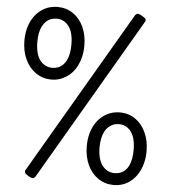

<svg xmlns="http://www.w3.org/2000/svg" viewBox="-68 -1159 1110 1241"><g transform="rotate(5 486.5 -538.5)"><path d="M256 -625Q199 -625 154.5 -655.5Q110 -686 85 -739.5Q60 -793 60 -861Q60 -902 69 -938Q78 -974 95 -1002.5Q112 -1031 136.5 -1052.5Q161 -1074 191 -1085Q221 -1096 256 -1096Q312 -1096 356 -1066Q400 -1036 424.5 -983Q449 -930 449 -861Q449 -820 439.5 -784Q430 -748 413 -718.5Q396 -689 371.5 -668.5Q347 -648 318 -636.5Q289 -625 256 -625ZM256 -701Q275 -701 292 -707.5Q309 -714 322.5 -727Q336 -740 345.5 -759Q355 -778 360 -804Q365 -830 365 -861Q365 -940 334.5 -980Q304 -1020 256 -1020Q235 -1020 218 -1013.5Q201 -1007 187.5 -994Q174 -981 164 -962Q154 -943 149 -917.5Q144 -892 144 -861Q144 -782 174.5 -741.5Q205 -701 256 -701ZM208 9Q201 20 190 20Q179 20 162 9Q143 -2 139 -10.5Q135 -19 142 -31L758 -1086Q766 -1097 776 -1097Q786 -1097 804 -1086Q823 -1075 827.5 -1067Q832 -1059 824 -1046ZM716 19Q660 19 615.5 -11Q571 -41 546 -94.5Q521 -148 521 -217Q521 -257 530 -293Q539 -329 556 -358Q573 -387 597 -408Q621 -429 651 -440.5Q681 -452 716 -452Q773 -452 816.5 -421.5Q860 -391 884.5 -338Q909 -285 909 -217Q909 -176 899.5 -139.5Q890 -103 873 -74Q856 -45 832 -24Q808 -3 778.5 8Q749 19 716 19ZM716 -58Q736 -58 753 -64.5Q770 -71 783.5 -84Q797 -97 806 -115.5Q815 -134 820 -160Q825 -186 825 -217Q825 -296 795 -336Q765 -376 716 -376Q695 -376 678.5 -369Q662 -362 648 -349.5Q634 -337 624.5 -318Q615 -299 609.5 -273.5Q604 -248 604 -217Q604 -139 635 -98.5Q666 -58 716 -58Z"/></g></svg>

Font: Playwrite PT
Style: Regular
Weight: 400
Designer: Veronika Burian, José Scaglione
Foundry: TypeTogether
Version: Version 1.002